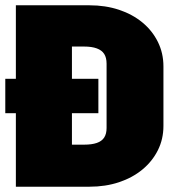

<svg xmlns="http://www.w3.org/2000/svg" viewBox="-20 -706 640 726"><path d="M40 0V-278H0V-408H40V-686H318Q379 -686 430 -669Q481 -652 518.5 -621Q556 -590 577 -547.5Q598 -505 598 -455V-230Q598 -180 577 -138Q556 -96 518.5 -65Q481 -34 430 -17Q379 0 318 0ZM252 -159H298Q327 -159 346 -165.5Q365 -172 374 -186Q383 -200 383 -222V-465Q383 -488 374 -502Q365 -516 346 -523Q327 -530 298 -530H252V-408H352V-278H252Z"/></svg>

Font: Chivo Mono Medium Black
Style: Regular
Weight: 900
Monospace: yes
Version: Version 1.008